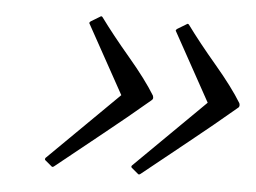

<svg xmlns="http://www.w3.org/2000/svg" viewBox="-36 -528 590 443"><g transform="rotate(5 259.0 -306.0)"><path d="M313.5 -300.8Q262.2 -257.3 208.5 -214.4Q154.8 -171.4 104 -130.4Q101.6 -128.4 100.1 -128.4Q98.6 -128.4 97.7 -129.4L82.5 -142.1Q81.1 -143.1 81.1 -145Q81.1 -146 82 -147.5L243.7 -307.1L156.2 -465.3Q155.3 -466.3 155.8 -467.3Q156.2 -468.8 158.7 -470.7L179.7 -483.4Q180.7 -484.4 182.1 -484.4Q183.6 -484.4 185.1 -482.4Q212.9 -444.3 253.9 -396Q294.9 -347.7 316.4 -312.5Q317.9 -308.6 317.4 -305.7Q316.4 -302.7 313.5 -300.8ZM513.7 -300.8Q462.4 -257.3 408.7 -214.4Q355 -171.4 304.2 -130.4Q301.8 -128.4 300.3 -128.4Q298.8 -128.4 297.9 -129.4L282.7 -142.1Q281.2 -143.1 281.2 -145Q281.2 -146 282.2 -147.5L443.8 -307.1L356.4 -465.3Q355.5 -466.3 356 -467.3Q356.4 -468.8 358.9 -470.7L379.9 -483.4Q380.9 -484.4 382.3 -484.4Q383.8 -484.4 385.3 -482.4Q413.1 -444.3 454.1 -396Q495.1 -347.7 516.6 -312.5Q517.6 -309.6 517.6 -307.6Q517.6 -303.2 513.7 -300.8Z"/></g></svg>

Font: Caudex
Style: Italic
Weight: 400
Italic angle: -13°
Version: Version 1.04